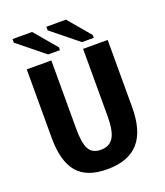

<svg xmlns="http://www.w3.org/2000/svg" viewBox="-153 -945 906 1057"><g transform="rotate(-20 300.0 -416.0)"><path d="M244.6 -821.3V-842.3H359.4L469.2 -712.4V-695.8H399.9ZM46.4 -821.3V-842.3H161.1L271 -712.4V-695.8H201.7ZM292.5 9.8Q172.4 9.8 117.7 -55.7Q63 -121.1 63 -257.8V-658.7H207V-259.3Q207 -173.8 226.8 -138.4Q246.6 -103 296.4 -103Q347.2 -103 370.1 -140.6Q393.1 -178.2 393.1 -264.2V-658.7H537.1V-265.1Q537.1 -125.5 476.8 -57.9Q416.5 9.8 292.5 9.8Z"/></g></svg>

Font: Liberation Mono
Style: Bold
Weight: 700
Monospace: yes
Designer: Steve Matteson
Foundry: Ascender Corporation
Version: Version 2.1.5